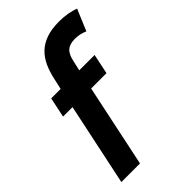

<svg xmlns="http://www.w3.org/2000/svg" viewBox="-224 -823 904 904"><g transform="rotate(-45 228.0 -371.0)"><path d="M411.1 -618.2Q395.5 -625 380.4 -628.4Q365.2 -631.8 348.1 -631.8Q313.5 -631.8 295.2 -616Q276.9 -600.1 269 -562L257.8 -512.2H359.9L338.9 -412.1H236.8L149.9 0H25.9L112.8 -412.1H49.8L70.8 -512.2H133.8L145 -562Q153.8 -604.5 168.9 -637.9Q184.1 -671.4 208.5 -694.6Q232.9 -717.8 268.3 -730Q303.7 -742.2 353 -742.2Q383.8 -742.2 410.2 -737.3Q436.5 -732.4 456.1 -725.1Z"/></g></svg>

Font: Lorenzo Sans
Style: Bold Italic
Weight: 700
Italic angle: -12°
Foundry: Intel Corporation
Version: Version 1.00; ttfautohint (v1.5)